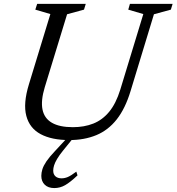

<svg xmlns="http://www.w3.org/2000/svg" viewBox="-20 -702 898 976"><path d="M207.5 -258.5Q187 -190.5 196 -145.5Q205 -100.5 243.8 -78Q282.5 -55.5 350.5 -55.5Q408 -55.5 454.2 -73.8Q500.5 -92 535 -133.8Q569.5 -175.5 591.5 -246.5L708.5 -630.5L632 -653L640.5 -682.5H857.5L848.5 -653L762.5 -629.5L644 -240Q617 -150.5 573.5 -95.2Q530 -40 469.5 -15Q409 10 332 10Q243 10 186.8 -20Q130.5 -50 113.8 -112.8Q97 -175.5 127 -273.5L236 -630.5L159.5 -653L169 -682.5H416L407 -653L321 -629.5ZM250.5 165Q250.5 184 261.8 194.2Q273 204.5 293 204.5Q308.5 204.5 324.2 198Q340 191.5 368 170.5L374 189.5Q337 224.5 311.2 239.2Q285.5 254 256 254Q225 254 207.5 237Q190 220 190 192Q190 176 195.5 158.2Q201 140.5 216 118.2Q231 96 259 66.5L340.5 -21.5H369.5L300.5 63.5Q281.5 87 270.5 105.5Q259.5 124 255 138.5Q250.5 153 250.5 165Z"/></svg>

Font: Newsreader 14pt
Style: Italic
Weight: 400
Italic angle: -17°
Designer: Hugues Gentile
Foundry: Production Type
Version: Version 1.003